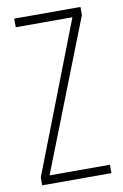

<svg xmlns="http://www.w3.org/2000/svg" viewBox="-82 -763 520 811"><g transform="rotate(-10 177.5 -357.0)"><path d="M32 0H329V-36H70L322 -679V-714H38V-677H281L32 -34Z"/></g></svg>

Font: Kathrein 37 Thin Condensed
Style: Regular
Weight: 250
Width: 3
Designer: Lazydogs Typefoundry, based on Open Sans by Ascender Corporation
Foundry: Lazydogs Typefoundry
Version: Version 1.003;PS 001.003;hotconv 1.0.88;makeotf.lib2.5.64775